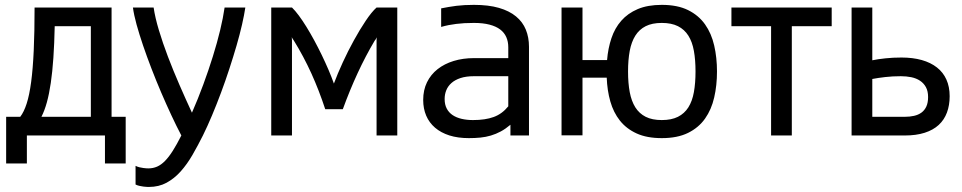

<svg xmlns="http://www.w3.org/2000/svg" viewBox="-20 -549 3897 778"><path d="M120.1 -518.6H432.1V-75.7H489.3V113.3H405.3V0H88.9V113.3H4.9V-75.7H62Q77.1 -95.2 88.1 -129.4Q99.1 -163.6 106.2 -216.8Q113.3 -270 116.7 -344.5Q120.1 -418.9 120.1 -518.6ZM348.1 -442.9H201.7Q200.2 -371.6 196.3 -314.7Q192.4 -257.8 185.8 -212.9Q179.2 -168 169.9 -134.3Q160.6 -100.6 147.9 -75.7H348.1Z M974.1 -518.6Q969.7 -488.8 960.7 -449.2Q951.7 -409.7 938.5 -364.3Q925.3 -318.8 909.4 -270.3Q893.6 -221.7 875.7 -173.8Q857.9 -126 839.1 -81.3Q820.3 -36.6 802.2 0Q781.7 41 760 78.6Q738.3 116.2 712.4 145.3Q686.5 174.3 655 191.4Q623.5 208.5 583.5 208.5Q581.1 208.5 574.7 208.3Q568.4 208 560.8 207Q553.2 206.1 544.7 204.1Q536.1 202.1 529.3 198.7V123Q537.1 127 545.4 128.9Q553.7 130.9 561 131.8Q568.4 132.8 573.7 133.1Q579.1 133.3 581.5 133.3Q600.1 133.3 616.5 126.2Q632.8 119.1 648.4 103.3Q664.1 87.4 680.2 62Q696.3 36.6 714.8 0Q695.3 -37.1 674.6 -81.5Q653.8 -126 633.3 -173.8Q612.8 -221.7 594 -270.5Q575.2 -319.3 559.8 -364.5Q544.4 -409.7 533.4 -449.5Q522.5 -489.3 518.6 -518.6H602.5Q608.4 -478 623.8 -426.8Q639.2 -375.5 660.6 -319.1Q682.1 -262.7 707.5 -204.3Q732.9 -146 757.8 -92.3Q782.2 -147.9 803.7 -206.3Q825.2 -264.6 842.5 -320.3Q859.9 -376 872.1 -426.8Q884.3 -477.5 890.1 -518.6Z M1505.9 -383.8Q1505.9 -387.7 1506.1 -391.6Q1506.3 -395.5 1506.8 -397.9Q1505.4 -394 1502.7 -390.1Q1500 -386.2 1498 -383.8Q1461.4 -322.3 1429.2 -252.7Q1397 -183.1 1369.1 -106.4H1297.9Q1272.9 -182.6 1241.7 -251.5Q1210.4 -320.3 1170.9 -384.3Q1168.9 -386.7 1166.5 -390.6Q1164.1 -394.5 1162.1 -398.4Q1162.6 -396 1162.8 -392.1Q1163.1 -388.2 1163.1 -384.3V0H1079.1V-518.6H1163.1Q1175.8 -506.3 1190.7 -486.3Q1205.6 -466.3 1221.4 -440.7Q1237.3 -415 1253.2 -385.7Q1269 -356.4 1283.7 -326.2Q1298.3 -295.9 1311 -266.4Q1323.7 -236.8 1333 -210.4Q1347.7 -250 1368.9 -296.1Q1390.1 -342.3 1414.1 -385.7Q1438 -429.2 1461.9 -464.8Q1485.8 -500.5 1505.9 -518.6H1589.8V0H1505.9Z M2048.3 -43.5Q2028.8 -26.9 2009.3 -16.4Q1989.7 -5.9 1969.2 0.2Q1948.7 6.3 1926.8 8.5Q1904.8 10.7 1879.9 10.7Q1835.4 10.7 1801 -0.2Q1766.6 -11.2 1742.9 -31.5Q1719.2 -51.8 1707 -80.3Q1694.8 -108.9 1694.8 -144Q1694.8 -184.1 1710.2 -215.6Q1725.6 -247.1 1753.2 -268.8Q1780.8 -290.5 1818.4 -302Q1856 -313.5 1900.4 -313.5H2039.6V-357.4Q2039.6 -380.4 2031.5 -398.7Q2023.4 -417 2006.6 -429.7Q1989.7 -442.4 1963.4 -449.2Q1937 -456.1 1900.4 -456.1Q1879.4 -456.1 1861.8 -455.1Q1844.2 -454.1 1828.6 -452.1Q1813 -450.2 1798.1 -447.3Q1783.2 -444.3 1767.6 -439.9V-515.1Q1783.2 -518.1 1798.3 -520.8Q1813.5 -523.4 1829.3 -525.4Q1845.2 -527.3 1862.5 -528.3Q1879.9 -529.3 1900.4 -529.3Q1959.5 -529.3 2001.7 -517.1Q2043.9 -504.9 2071 -482.4Q2098.1 -460 2110.8 -428.7Q2123.5 -397.5 2123.5 -359.4V0H2048.3ZM2039.6 -240.2H1900.4Q1868.7 -240.2 1845.9 -232.7Q1823.2 -225.1 1809.1 -212.4Q1794.9 -199.7 1788.3 -183.1Q1781.7 -166.5 1781.7 -147.9Q1781.7 -125 1790.3 -108.9Q1798.8 -92.8 1814.2 -82.5Q1829.6 -72.3 1850.6 -67.4Q1871.6 -62.5 1896.5 -62.5Q1946.8 -62.5 1980.7 -75Q2014.6 -87.4 2039.6 -118.2Z M2255.4 -0.5V-518.6H2340.3V-305.7H2439.9Q2443.8 -353 2457.5 -394Q2471.2 -435.1 2497.6 -465.1Q2523.9 -495.1 2564.2 -512.2Q2604.5 -529.3 2661.6 -529.3Q2725.1 -529.3 2768.1 -508.1Q2811 -486.8 2836.9 -450.2Q2862.8 -413.6 2874 -364.5Q2885.3 -315.4 2885.3 -259.3Q2885.3 -203.1 2874 -154.1Q2862.8 -105 2836.9 -68.4Q2811 -31.7 2768.1 -10.5Q2725.1 10.7 2661.6 10.7Q2601.1 10.7 2559.6 -8.3Q2518.1 -27.3 2491.9 -60.3Q2465.8 -93.3 2453.1 -137.9Q2440.4 -182.6 2438.5 -234.4H2340.3V-0.5ZM2524.9 -259.3Q2524.9 -212.4 2531.7 -175.8Q2538.6 -139.2 2554.4 -114Q2570.3 -88.9 2596.4 -75.7Q2622.6 -62.5 2661.6 -62.5Q2700.7 -62.5 2727.1 -75.7Q2753.4 -88.9 2769.3 -114Q2785.2 -139.2 2791.7 -175.8Q2798.3 -212.4 2798.3 -259.3Q2798.3 -306.2 2791.7 -342.8Q2785.2 -379.4 2769.3 -404.5Q2753.4 -429.7 2727.1 -442.9Q2700.7 -456.1 2661.6 -456.1Q2622.6 -456.1 2596.4 -442.9Q2570.3 -429.7 2554.4 -404.5Q2538.6 -379.4 2531.7 -342.8Q2524.9 -306.2 2524.9 -259.3Z M3104.5 0V-442.9H2943.8V-518.6H3350.1V-442.9H3188.5V0Z M3632.8 -315.9Q3678.7 -315.9 3715.1 -305.7Q3751.5 -295.4 3776.6 -275.6Q3801.8 -255.9 3814.9 -226.6Q3828.1 -197.3 3828.1 -159.2Q3828.1 -122.6 3817.1 -93Q3806.2 -63.5 3783.7 -42.7Q3761.2 -22 3726.8 -11Q3692.4 0 3646 0H3430.7V-518.6H3514.6V-304.7Q3538.1 -309.6 3568.4 -312.7Q3598.6 -315.9 3632.8 -315.9ZM3514.6 -75.7H3646Q3666.5 -75.7 3683.8 -79.6Q3701.2 -83.5 3713.9 -92.8Q3726.6 -102.1 3733.6 -117.4Q3740.7 -132.8 3740.7 -155.8Q3740.7 -179.7 3731.9 -195.8Q3723.1 -211.9 3708 -221.9Q3692.9 -231.9 3672.9 -236.1Q3652.8 -240.2 3630.4 -240.2Q3596.7 -240.2 3567.1 -236.8Q3537.6 -233.4 3514.6 -229Z"/></svg>

Font: Arian AMU
Style: Regular
Weight: 400
Designer: Ruben Hakobyan (Tarumian)
Foundry: Ruben Hakobyan (Tarumian)
Version: Version 4.003